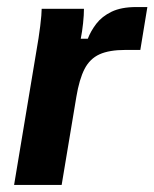

<svg xmlns="http://www.w3.org/2000/svg" viewBox="-20 -525 438 545"><path d="M20 0 83.3 -380Q90 -417.5 94.2 -451.2Q98.3 -485 98.3 -500H218.3Q218.3 -482.5 215.8 -458.8Q213.3 -435 209.2 -415H229.2Q237.5 -436.7 253.3 -457.5Q269.2 -478.3 296.7 -491.7Q324.2 -505 366.7 -505H398.3L378.3 -383.3H336.7Q290 -383.3 262.5 -370.8Q235 -358.3 220 -329.2Q205 -300 196.7 -250L155 0Z"/></svg>

Font: Familjen Grotesk GF
Style: Bold Italic
Weight: 700
Designer: Anders Wikstroem, Jonas Baeckman, Matilda Gysing, Kristian Moeller
Foundry: Familjen STHML AB
Version: Version 2.000; Beta; Release 4; Build 6